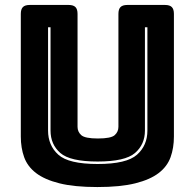

<svg xmlns="http://www.w3.org/2000/svg" viewBox="-20 -740 786 775"><path d="M682 -189Q682 -143 668.5 -105.5Q655 -68 620.5 -41.5Q586 -15 526 0Q466 15 373 15Q280 15 220 0Q160 -15 125.5 -41.5Q91 -68 77.5 -105.5Q64 -143 64 -189V-684Q64 -703 72.5 -711.5Q81 -720 100 -720H257Q276 -720 284.5 -711.5Q293 -703 293 -684V-228Q293 -208 308 -194.5Q323 -181 375 -181Q428 -181 443 -194.5Q458 -208 458 -228V-684Q458 -703 466.5 -711.5Q475 -720 494 -720H646Q665 -720 673.5 -711.5Q682 -703 682 -684ZM174 -630V-213Q174 -153 215.5 -115.5Q257 -78 374 -78Q491 -78 533 -115.5Q575 -153 575 -213V-630H565V-213Q565 -157 525 -122.5Q485 -88 374 -88Q263 -88 223.5 -122.5Q184 -157 184 -213V-630Z"/></svg>

Font: Bungee Inline
Style: Regular
Weight: 400
Designer: David Jonathan Ross
Foundry: David Jonathan Ross
Version: Version 1.001;PS 1.0;hotconv 1.0.72;makeotf.lib2.5.5900